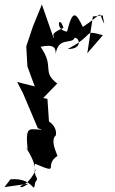

<svg xmlns="http://www.w3.org/2000/svg" viewBox="-26 -532 515 862"><path d="M161 50C105 50 87 28 98 140C59 89 148 199 127 241C148 199 127 265 87 294C53 303 60 322 101 293L-6 308L21 273C131 264 123 349 132 287C155 258 122 278 131 203C251 254 167 210 232 168C218 132 203 95 225 75C225 75 237 28 168 -1ZM442 -425C410 -484 449 -480 346 -411C315 -474 301 -494 275 -390C220 -396 238 -472 259 -407C192 -378 220 -373 215 -360L162 -512L121 -411L92 -324L97 -234L130 -144L51 -164L77 -114L144 44L197 60L187 -88L168 -92L231 -157C159 -212 221 -230 156 -322C216 -335 225 -318 224 -289C235 -369 297 -331 309 -362C330 -365 348 -311 278 -312C409 -380 340 -399 436 -374L366 -293L391 -458L435 -463Z"/></svg>

Font: Charger Distortion
Style: 2
Weight: 400
Designer: Jasper
Foundry: Cannot Into Space Fonts
Version: Version 0.98